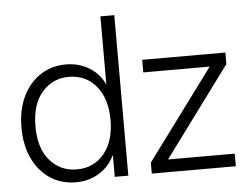

<svg xmlns="http://www.w3.org/2000/svg" viewBox="-52 -793 1131 867"><g transform="rotate(-5 513.5 -359.5)"><path d="M258.8 9.3Q192.4 9.3 141.8 -24.2Q91.3 -57.6 62.7 -117.9Q34.2 -178.2 34.2 -257.8Q34.2 -337.4 62.7 -397.5Q91.3 -457.5 142.1 -491.2Q192.9 -524.9 258.8 -524.9Q316.9 -524.9 364 -496.3Q411.1 -467.8 432.6 -418.5H433.1V-727.5H496.1V0H434.6V-97.7H433.6Q409.7 -47.4 363.3 -19Q316.9 9.3 258.8 9.3ZM267.1 -48.3Q344.7 -48.3 391.4 -105.2Q438 -162.1 438 -257.8Q438 -353.5 391.4 -410.6Q344.7 -467.8 267.1 -467.8Q193.8 -467.8 145.8 -413.1Q97.7 -358.4 97.7 -257.8Q97.7 -157.2 145.8 -102.8Q193.8 -48.3 267.1 -48.3ZM602.5 0V-49.8L903.8 -457V-458.5H604V-515.6H981V-463.4L682.1 -58.6V-57.1H983.4V0Z"/></g></svg>

Font: Inter Display Light
Style: Regular
Weight: 300
Designer: Rasmus Andersson
Foundry: rsms
Version: Version 4.000;git-a52131595